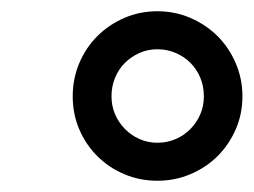

<svg xmlns="http://www.w3.org/2000/svg" viewBox="-20 -734 453 343"><path d="M109.9 -562Q109.9 -593.3 121.6 -621.1Q133.3 -648.9 153.8 -669.4Q174.3 -689.9 201.9 -701.9Q229.5 -713.9 261.2 -713.9Q292.5 -713.9 320.3 -701.9Q348.1 -689.9 368.7 -669.4Q389.2 -648.9 401.1 -621.1Q413.1 -593.3 413.1 -562Q413.1 -530.3 401.1 -502.9Q389.2 -475.6 368.7 -455.1Q348.1 -434.6 320.3 -422.9Q292.5 -411.1 261.2 -411.1Q229.5 -411.1 201.9 -422.9Q174.3 -434.6 153.8 -455.1Q133.3 -475.6 121.6 -502.9Q109.9 -530.3 109.9 -562ZM179.2 -562Q179.2 -544.9 185.5 -530Q191.9 -515.1 203.1 -503.7Q214.4 -492.2 229.2 -485.6Q244.1 -479 261.2 -479Q278.8 -479 293.9 -485.6Q309.1 -492.2 320.3 -503.7Q331.5 -515.1 337.9 -530Q344.2 -544.9 344.2 -562Q344.2 -579.6 337.9 -595Q331.5 -610.4 320.3 -621.6Q309.1 -632.8 293.9 -639.4Q278.8 -646 261.2 -646Q244.1 -646 229.2 -639.4Q214.4 -632.8 203.1 -621.6Q191.9 -610.4 185.5 -595Q179.2 -579.6 179.2 -562Z"/></svg>

Font: Droid Serif
Style: Bold Italic
Weight: 700
Italic angle: -12°
Designer: Monotype Design team
Foundry: Monotype Imaging Inc.
Version: Version 1.03